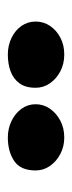

<svg xmlns="http://www.w3.org/2000/svg" viewBox="133 -809 184 490"><g transform="rotate(90 225.0 -564.0)"><path d="M331 -492Q308 -492 288.5 -501.5Q269 -511 257.5 -527Q246 -543 246 -563Q246 -583 257.5 -599.5Q269 -616 288 -626Q307 -636 331 -636Q354 -636 373 -626Q392 -616 403.5 -599.5Q415 -583 415 -563Q415 -524 390.5 -508Q366 -492 331 -492ZM119 -492Q96 -492 76.5 -501.5Q57 -511 46 -527Q35 -543 35 -563Q35 -583 46 -599.5Q57 -616 76 -626Q95 -636 119 -636Q143 -636 162 -626Q181 -616 192.5 -599.5Q204 -583 204 -563Q204 -537 192.5 -521.5Q181 -506 162 -499Q143 -492 119 -492Z"/></g></svg>

Font: Sour Gummy
Style: Bold
Weight: 700
Designer: Stefie Justprince
Foundry: Eifetstype
Version: Version 1.000